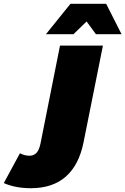

<svg xmlns="http://www.w3.org/2000/svg" viewBox="-203 -787 660 1011"><path d="M-183 177 -98 20Q-74 33 -48 33Q-25 33 -11 18Q3 3 10 -30L113 -547H339L237 -38Q213 82 143.5 143Q74 204 -40 204Q-122 204 -183 177ZM302 -607 253 -674 184 -607H39L168 -767H356L437 -607Z"/></svg>

Font: Montserrat Alternates Black
Style: Italic
Weight: 900
Italic angle: -11.3°
Designer: Julieta Ulanovsky
Foundry: Julieta Ulanovsky
Version: Version 7.200